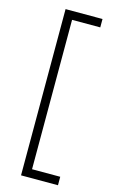

<svg xmlns="http://www.w3.org/2000/svg" viewBox="-132 -764 579 973"><g transform="rotate(15 157.5 -278.0)"><path d="M278.8 158.2H85V-713.9H278.8V-669.9H130.9V113.8H278.8Z"/></g></svg>

Font: TypoPRO Open Sans Condensed
Style: Regular
Weight: 300
Width: 3
Foundry: Ascender Corporation
Version: Version 1.10